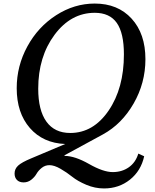

<svg xmlns="http://www.w3.org/2000/svg" viewBox="-20 -800 874 1080"><path d="M513 -780Q643 -780 720.5 -695Q798 -610 798 -467Q798 -333 731.5 -217.5Q665 -102 559 -44L342 74L344 77Q401 77 481 122.5Q561 168 614 168Q666 168 704.5 141Q743 114 758 64L791 79Q773 161 711 210.5Q649 260 565 260Q514 260 465.5 239.5Q417 219 386.5 194.5Q356 170 320.5 149.5Q285 129 258 129Q234 129 215 144Q196 159 185.5 177.5Q175 196 156 211Q137 226 113 226Q89 226 75.5 212.5Q62 199 62 176Q62 150 82 131.5Q102 113 155 91L347 10Q222 5 148 -80Q74 -165 74 -304Q74 -429 134 -539Q194 -649 296 -714.5Q398 -780 513 -780ZM513 -728Q379 -728 287 -604.5Q195 -481 195 -301Q195 -180 241 -116Q287 -52 375 -52Q505 -52 591 -178Q677 -304 677 -494Q677 -614 637 -671Q597 -728 513 -728Z"/></svg>

Font: Libre Baskerville
Style: Italic
Weight: 400
Italic angle: -15°
Designer: Pablo Impallari, Rodrigo Fuenzalida
Foundry: Pablo Impallari, Rodrigo Fuenzalida
Version: Version 1.051;Glyphs 3.2.3 (3260)